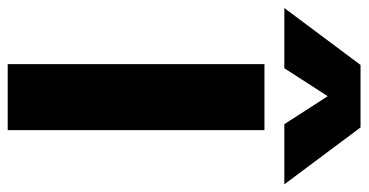

<svg xmlns="http://www.w3.org/2000/svg" viewBox="-340 -690 933 486"><g transform="rotate(90 126.0 -446.5)"><path d="M46.9 -893.1H205.1L349.1 -700.2H196.8L126 -810.1L55.2 -700.2H-97.2ZM44.9 -649.9H211.9V0H44.9Z"/></g></svg>

Font: Overused Grotesk ExtraBold
Style: Regular
Weight: 800
Version: Version 0.002